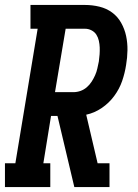

<svg xmlns="http://www.w3.org/2000/svg" viewBox="-39 -755 559 775"><path d="M-19 0V-96H23L113 -639H84V-735H304Q334 -735 362.5 -728Q391 -721 413.5 -704.5Q436 -688 450 -663Q464 -638 470 -610Q476 -582 475.5 -552Q475 -522 470 -493Q465 -460 454 -428Q443 -396 422 -367.5Q401 -339 371.5 -319Q342 -299 309 -292L355 -96H403V0H261L193 -287H167L136 -96H164V0ZM183 -383H257Q272 -383 286 -388Q300 -393 311.5 -403Q323 -413 331 -425.5Q339 -438 345 -451.5Q351 -465 354 -479Q357 -493 360 -507Q362 -521 363 -535.5Q364 -550 363.5 -563.5Q363 -577 360 -590.5Q357 -604 350 -615Q343 -626 330.5 -632.5Q318 -639 304 -639H226Z"/></svg>

Font: Iosevka Slab Oblique
Style: Bold
Weight: 700
Italic angle: -9°
Monospace: yes
Designer: Belleve Invis
Foundry: Belleve Invis
Version: Version 11.1.1; ttfautohint (v1.8.3)